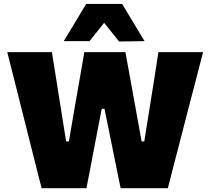

<svg xmlns="http://www.w3.org/2000/svg" viewBox="-20 -986 1102 1006"><path d="M198 0Q184.5 -53 169.2 -113.2Q154 -173.5 141 -225L84.5 -449.5Q69.5 -509 51.8 -579.5Q34 -650 18 -713H252Q261 -654 271.8 -588.5Q282.5 -523 291.5 -464L326.5 -245H341L379 -467.5Q386 -505 393.2 -547.2Q400.5 -589.5 407.8 -632Q415 -674.5 422 -713H637Q648 -654 659.5 -590Q671 -526 682 -466L722 -245H736L771.5 -467.5Q780.5 -524.5 791 -590Q801.5 -655.5 810 -713H1044Q1027.5 -649.5 1009.5 -579.2Q991.5 -509 976 -451L917.5 -225Q903.5 -172 888.2 -112Q873 -52 859.5 0H612Q601.5 -52 589.8 -109.2Q578 -166.5 567.5 -219L527.5 -416H513L475 -219Q465.5 -167.5 454.2 -109.5Q443 -51.5 433 0ZM604 -768.5Q579 -800 554 -831.2Q529 -862.5 503 -894.5H548Q523 -863 498.2 -832Q473.5 -801 449 -770.5H314Q343 -818.5 372.5 -867.2Q402 -916 431.5 -965.5H620Q649.5 -916 679 -867.2Q708.5 -818.5 737.5 -770.5Z"/></svg>

Font: Commissioner Thin ExtraBold
Style: Regular
Weight: 800
Version: Version 1.000